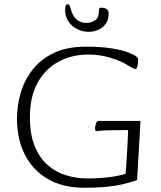

<svg xmlns="http://www.w3.org/2000/svg" viewBox="-20 -872 758 905"><path d="M377 13Q277 13 206 -28Q135 -69 97.5 -142.5Q60 -216 60 -312Q60 -374 77.5 -434Q95 -494 133.5 -543.5Q172 -593 234 -622.5Q296 -652 384 -652Q460 -652 509.5 -643.5Q559 -635 586.5 -624Q614 -613 622 -606Q626 -603 628.5 -599Q631 -595 631 -588Q631 -578 629.5 -568.5Q628 -559 625.5 -553Q623 -547 619 -547Q613 -547 605 -551Q597 -555 581 -565Q556 -582 504.5 -598.5Q453 -615 396 -615Q320 -615 257.5 -582Q195 -549 158 -483.5Q121 -418 121 -319Q121 -239 143.5 -183.5Q166 -128 204 -94.5Q242 -61 290.5 -46Q339 -31 391 -31Q455 -31 503 -38Q551 -45 572 -53Q573 -60 574.5 -83Q576 -106 578 -137Q580 -168 581.5 -200.5Q583 -233 584 -259Q524 -259 493 -258Q462 -257 450.5 -255.5Q439 -254 436 -254Q432 -254 430 -257Q428 -260 428 -264Q428 -278 432.5 -290Q437 -302 443 -302H642Q640 -256 637 -209.5Q634 -163 631.5 -116.5Q629 -70 626 -23Q595 -12 558 -3.5Q521 5 476 9Q431 13 377 13ZM398 -722Q371 -722 345.5 -734Q320 -746 303.5 -769.5Q287 -793 287 -826Q287 -841 290.5 -846.5Q294 -852 301 -852Q307 -852 310.5 -839Q314 -826 321 -809Q328 -792 342 -779Q351 -772 362 -768Q373 -764 388 -764Q410 -764 428 -776.5Q446 -789 446 -817Q446 -828 448 -832Q450 -836 457 -836Q469 -836 480.5 -831Q492 -826 492 -807Q492 -779 478.5 -760Q465 -741 443.5 -731.5Q422 -722 398 -722Z"/></svg>

Font: Briem Hand Thin
Style: Regular
Weight: 100
Designer: Gunnlaugur SE Briem, Eben Sorkin
Foundry: Sorkin Type Co.
Version: Version 1.003